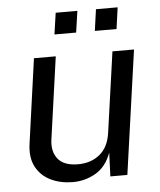

<svg xmlns="http://www.w3.org/2000/svg" viewBox="-51 -743 665 798"><g transform="rotate(-5 281.0 -344.0)"><path d="M219.5 10Q168.5 9.5 128.2 -10.2Q88 -30 67.5 -69Q47 -108 55.5 -166L104.5 -517H195.5L147.5 -175.5Q140 -125 165 -93.5Q190 -62 249 -62Q303 -62 339.5 -91.8Q376 -121.5 384.5 -180.5L432 -517H522L449 0H378L382 -99Q360.5 -40.5 315.8 -15Q271 10.5 219.5 10ZM366.5 -608 379 -697.5H469.5L457 -608ZM198 -608 211 -697.5H301.5L288.5 -608Z"/></g></svg>

Font: Public Sans
Style: Italic
Weight: 400
Italic angle: -8°
Designer: The Public Sans project authors (U.S. Web Design System). Libre Franklin designed by Pablo Impallari and Rodrigo Fuenzal
Version: Version 1.008; ttfautohint (v1.8.1) -l 8 -r 50 -G 200 -x 14 